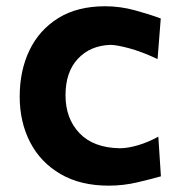

<svg xmlns="http://www.w3.org/2000/svg" viewBox="-20 -582 575 614"><path d="M327.6 11.7Q237.3 11.7 173.6 -25.4Q109.9 -62.5 76.4 -127Q43 -191.4 43 -273.4Q43 -356 74.2 -421.1Q105.5 -486.3 166.5 -524.2Q227.5 -562 316.4 -562Q364.7 -562 412.6 -548.8Q460.4 -535.6 494.1 -522.9L483.9 -393.1Q431.6 -417.5 391.8 -428Q352.1 -438.5 332.5 -438.5Q268.1 -436 228.8 -393.8Q189.5 -351.6 189.5 -277.3Q189.5 -203.1 234.1 -156.2Q278.8 -109.4 362.8 -107.9Q388.2 -107.9 420.9 -117.4Q453.6 -127 486.3 -145L494.6 -18.1Q463.4 -9.3 418.9 1.2Q374.5 11.7 327.6 11.7Z"/></svg>

Font: Pinar-FD SemiBold
Style: Regular
Weight: 600
Designer: Amin Abedi
Version: Version 2.000